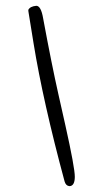

<svg xmlns="http://www.w3.org/2000/svg" viewBox="-20 -594 328 656"><path d="M104 -574.2C89.7 -572.9 80.6 -568.2 76.7 -560.1C76.7 -558.4 76.8 -556.6 77.1 -554.7L94.7 -445.8C116.2 -313.6 151.5 -156.4 200.7 25.9C203.6 36 209.1 41.3 217.3 42C229.3 41.7 235.4 31.2 235.6 10.5C235.8 -10.2 224.9 -69.3 203.1 -167L179.2 -273.4C164.2 -339.8 147 -425.8 127.4 -531.2C122.6 -559.9 114.7 -574.2 104 -574.2Z"/></svg>

Font: Kristi
Style: Medium
Weight: 400
Italic angle: -15°
Version: Version 1.003